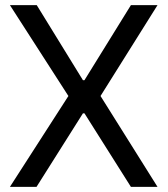

<svg xmlns="http://www.w3.org/2000/svg" viewBox="-20 -727 652 747"><path d="M302.7 -415H308.6L489.3 -707H592.8L371.1 -353.5L592.8 0H489.3L308.6 -286.1H302.7L122.1 0H18.6L246.1 -353.5L18.6 -707H123Z"/></svg>

Font: Pretendard GOV Variable
Style: Regular
Weight: 400
Designer: Base glyphs from Inter by Rasmus Andersson; Hangul glyphs from Noto Sans CJK(Source Han Sans) by Jang Soo-young and Kang
Foundry: Kil Hyung-jin
Version: Version 1.307;Glyphs 3.2 (3192)